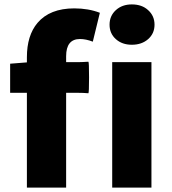

<svg xmlns="http://www.w3.org/2000/svg" viewBox="-20 -851 779 871"><path d="M102 0V-215V-430H26V-562L102 -568V-591Q102 -690 150 -747Q206 -813 317 -813Q381 -813 433 -793L401 -662Q370 -674 343 -674Q280 -674 280 -596V-569H331Q349 -569 381 -571Q384 -570 384 -500Q384 -430 381 -428Q357 -430 331 -430H280V0ZM489 0V-569H667V-284V0ZM578 -648Q534 -648 505.5 -673.5Q477 -699 477 -739Q477 -779 505.5 -805Q534 -831 578 -831Q624 -831 652 -805Q681 -779 681 -739Q681 -699 652 -673.5Q623 -648 578 -648Z"/></svg>

Font: GenSekiGothic TW H
Style: Regular
Weight: 900
Version: Version 1.501;PS 1;hotconv 16.6.51;makeotf.lib2.5.65220